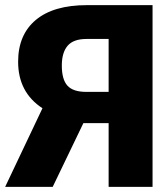

<svg xmlns="http://www.w3.org/2000/svg" viewBox="-65 -731 657 751"><path d="M359.9 0V-249.5H261.2L141.1 0H-44.9L101.1 -307.6Q5.9 -369.6 5.9 -489.7Q5.9 -595.2 75.2 -653.1Q144.5 -710.9 274.9 -710.9H531.7V0ZM176.8 -474.6Q176.8 -420.4 198.7 -396Q220.7 -371.6 272.5 -371.6H359.9V-578.6H273.4Q222.2 -578.6 199.5 -552Q176.8 -525.4 176.8 -474.6Z"/></svg>

Font: Sadagaat-English
Style: Regular
Weight: 900
Designer: Ahmed alsheikh
Foundry: Ahmed alsheikh Design
Version: Version 2.137;January 17, 2018;FontCreator 11.0.0.2408 64-bi